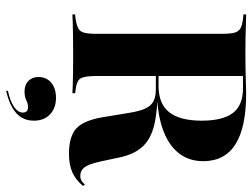

<svg xmlns="http://www.w3.org/2000/svg" viewBox="-119 -492 829 631"><g transform="rotate(90 295.5 -176.5)"><path d="M91.1 -145.2V-492.7Q91.1 -518.5 87.5 -532.3Q83.9 -546 73.4 -552Q62.9 -558.1 42.7 -560.5L27.4 -562.1V-571Q40.3 -571 58.5 -570.2Q76.6 -569.4 100 -569Q123.4 -568.5 149.2 -568.5H159.7Q187.1 -568.5 211.3 -569Q235.5 -569.4 254.8 -570.2Q274.2 -571 287.1 -571Q398.4 -571 454 -535.9Q509.7 -500.8 509.7 -429.8Q509.7 -381.5 481.5 -347.2Q453.2 -312.9 399.6 -295.2Q346 -277.4 268.5 -277.4H166.9V-283.1H262.9Q321 -283.1 348.8 -318.1Q376.6 -353.2 376.6 -425Q376.6 -493.5 351.6 -527Q326.6 -560.5 270.2 -560.5H229.8V-145.2ZM485.5 11.3Q428.2 11.3 402 -12.9Q375.8 -37.1 365.3 -99.2L350.8 -187.1Q345.2 -221.8 336.3 -240.3Q327.4 -258.9 312.5 -266.5Q297.6 -274.2 271.8 -274.2H173.4V-280.6H261.3Q341.9 -280.6 390.3 -269Q438.7 -257.3 463.7 -228.6Q488.7 -200 498.4 -150L511.3 -89.5Q519.4 -54 529.8 -39.9Q540.3 -25.8 558.9 -25.8Q566.1 -25.8 573 -29.4Q579.8 -33.1 587.1 -41.1L591.1 -34.7Q571 -10.5 546 0.4Q521 11.3 485.5 11.3ZM149.2 -2.4Q123.4 -2.4 100 -2Q76.6 -1.6 58.5 -1.2Q40.3 -0.8 27.4 0V-8.9L42.7 -10.5Q62.9 -13.7 73.4 -19.4Q83.9 -25 87.5 -38.7Q91.1 -52.4 91.1 -78.2V-145.2H229.8V-78.2Q229.8 -39.5 237.9 -26.6Q246 -13.7 274.2 -10.5L286.3 -8.9V0Q275.8 -0.8 258.1 -1.2Q240.3 -1.6 218.5 -2Q196.8 -2.4 171 -2.4H160.5ZM279 217.7 278.2 212.1Q312.1 204.8 331 191.9Q350 179 350 162.9Q350 146 332.3 146Q320.2 146 309.3 151.6Q298.4 157.3 280.6 157.3Q258.9 157.3 246 144.8Q233.1 132.3 233.1 111.3Q233.1 85.5 251.6 69.8Q270.2 54 301.6 54Q335.5 54 356 73.8Q376.6 93.5 376.6 126.6Q376.6 162.1 352 184.3Q327.4 206.5 279 217.7Z"/></g></svg>

Font: Playfair 144pt SemiCondensed ExtraBold
Style: Regular
Weight: 800
Width: 4
Designer: Claus Eggers Sørensen
Foundry: Claus Eggers Sørensen
Version: Version 2.203